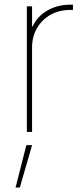

<svg xmlns="http://www.w3.org/2000/svg" viewBox="-20 -573 365 834"><path d="M96.6 0V-545.5H119.3V-458.8H122.2Q141.3 -501.4 185.2 -527Q229 -552.6 285.5 -552.6H296.9V-529.8H285.5Q237.2 -529.8 199.8 -508.9Q162.3 -487.9 140.8 -451Q119.3 -414.1 119.3 -366.5V0ZM47.6 241.5 94.5 57.5H119.3L66.1 241.5Z"/></svg>

Font: Inter Thin BETA
Style: Regular
Weight: 100
Designer: Rasmus Andersson
Foundry: rsms
Version: Version 3.011;git-f93a4a705